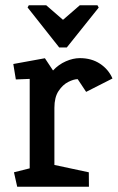

<svg xmlns="http://www.w3.org/2000/svg" viewBox="-20 -706 448 726"><path d="M88.9 -686H154.9L218.2 -631.1L281.6 -686H348.6L353.2 -677.3L232.5 -526.4H204L84.3 -677.8ZM45 0 32.8 -54.5 92.3 -69.5V-407.7L39.9 -405.6L30.3 -464L149.8 -485.8L180.5 -439.5Q201.4 -462.1 229 -474.2Q256.5 -486.2 282 -486.2Q326 -486.2 358.2 -465Q390.3 -443.8 405.3 -409.2L305.7 -358.6L273.8 -406.7Q259 -406.7 238.2 -396.2Q217.4 -385.8 201.5 -362Q185.7 -338.3 185.7 -298.4V-82.3L315.8 -54.5L316.3 0Z"/></svg>

Font: Kreon Light
Style: Regular
Weight: 300
Designer: Julia Petretta
Foundry: Julia Petretta and Eli Heuer
Version: Version 2.002